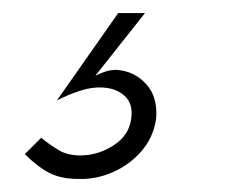

<svg xmlns="http://www.w3.org/2000/svg" viewBox="-20 -55 380 294"><path d="M161 -35H202L126 61Q134 57 141.5 54.5Q149 52 159 52Q186 54 204 74Q222 94 219 127Q215 155 197 176Q179 197 153 208.5Q127 220 100 219Q73 219 55 209.5Q37 200 18 181L43 156Q58 168 71 175.5Q84 183 103 183Q130 183 154 167.5Q178 152 181 126Q184 104 171 92Q158 80 137 79Q121 78 102.5 84Q84 90 67 99Z"/></svg>

Font: Jost* Light
Style: Italic
Weight: 300
Italic angle: -10°
Version: Version 3.7